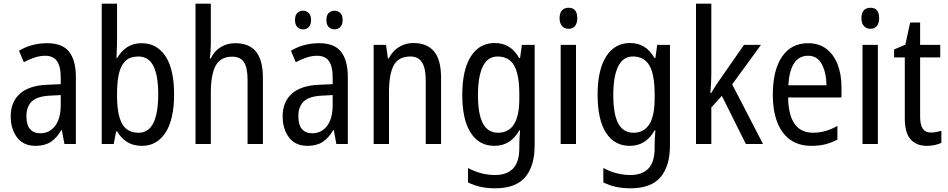

<svg xmlns="http://www.w3.org/2000/svg" viewBox="-20 -780 5136 1040"><path d="M236 -546Q318 -546 354.5 -499.5Q391 -453 391 -363V0H329L315 -75H312Q287 -32 254.5 -11Q222 10 172 10Q107 10 72.5 -35.5Q38 -81 38 -150Q38 -229 89 -273.5Q140 -318 239 -321L309 -324V-359Q309 -422 288 -450Q267 -478 225 -478Q197 -478 168 -468.5Q139 -459 109 -443L83 -505Q115 -525 154 -535.5Q193 -546 236 -546ZM252 -262Q183 -259 153 -231Q123 -203 123 -151Q123 -103 143 -80.5Q163 -58 198 -58Q248 -58 278.5 -98Q309 -138 309 -213V-265Z M614 -553Q614 -531 612.5 -508.5Q611 -486 611 -466H615Q637 -504 669.5 -525Q702 -546 747 -546Q830 -546 876.5 -475.5Q923 -405 923 -269Q923 -133 876.5 -61.5Q830 10 749 10Q703 10 670 -10Q637 -30 615 -68H609L596 0H531V-760H614ZM729 -474Q684 -474 659 -449.5Q634 -425 624 -380Q614 -335 614 -275V-260Q614 -160 641 -110.5Q668 -61 731 -61Q837 -61 837 -270Q837 -371 811 -422.5Q785 -474 729 -474Z M1122 -543Q1122 -500 1116 -464H1122Q1141 -504 1176 -525Q1211 -546 1253 -546Q1331 -546 1367.5 -499.5Q1404 -453 1404 -360V0H1321V-347Q1321 -413 1301.5 -443Q1282 -473 1238 -473Q1175 -473 1148.5 -425Q1122 -377 1122 -278V0H1039V-760H1122Z M1709 -546Q1791 -546 1827.5 -499.5Q1864 -453 1864 -363V0H1802L1788 -75H1785Q1760 -32 1727.5 -11Q1695 10 1645 10Q1580 10 1545.5 -35.5Q1511 -81 1511 -150Q1511 -229 1562 -273.5Q1613 -318 1712 -321L1782 -324V-359Q1782 -422 1761 -450Q1740 -478 1698 -478Q1670 -478 1641 -468.5Q1612 -459 1582 -443L1556 -505Q1588 -525 1627 -535.5Q1666 -546 1709 -546ZM1725 -262Q1656 -259 1626 -231Q1596 -203 1596 -151Q1596 -103 1616 -80.5Q1636 -58 1671 -58Q1721 -58 1751.5 -98Q1782 -138 1782 -213V-265ZM1578 -672Q1578 -698 1590.5 -710Q1603 -722 1622 -722Q1640 -722 1652.5 -709.5Q1665 -697 1665 -672Q1665 -646 1652.5 -633.5Q1640 -621 1622 -621Q1603 -621 1590.5 -633.5Q1578 -646 1578 -672ZM1748 -672Q1748 -698 1761 -710Q1774 -722 1792 -722Q1810 -722 1823 -709.5Q1836 -697 1836 -672Q1836 -646 1823 -633.5Q1810 -621 1792 -621Q1773 -621 1760.5 -633.5Q1748 -646 1748 -672Z M2219 -547Q2293 -547 2331 -501.5Q2369 -456 2369 -360V0H2286V-347Q2286 -410 2266 -442Q2246 -474 2203 -474Q2139 -474 2113 -426.5Q2087 -379 2087 -279V0H2004V-537H2071L2081 -464H2086Q2106 -504 2141.5 -525.5Q2177 -547 2219 -547Z M2660 -547Q2702 -547 2735 -527.5Q2768 -508 2792 -466H2797L2807 -537H2876V7Q2876 120 2824.5 180Q2773 240 2662 240Q2578 240 2515 208V130Q2586 168 2662 168Q2725 168 2759 133Q2793 98 2793 22V5Q2793 -10 2794 -32Q2795 -54 2797 -74H2793Q2746 10 2658 10Q2575 10 2529.5 -61Q2484 -132 2484 -266Q2484 -402 2530.5 -474.5Q2577 -547 2660 -547ZM2675 -474Q2622 -474 2595.5 -420.5Q2569 -367 2569 -265Q2569 -161 2596 -111Q2623 -61 2678 -61Q2793 -61 2793 -245V-269Q2793 -377 2764.5 -425.5Q2736 -474 2675 -474Z M3060 -738Q3107 -738 3107 -681Q3107 -654 3094.5 -639Q3082 -624 3060 -624Q3038 -624 3024.5 -639Q3011 -654 3011 -681Q3011 -710 3024 -724Q3037 -738 3060 -738ZM3100 -537V0H3017V-537Z M3393 -547Q3435 -547 3468 -527.5Q3501 -508 3525 -466H3530L3540 -537H3609V7Q3609 120 3557.5 180Q3506 240 3395 240Q3311 240 3248 208V130Q3319 168 3395 168Q3458 168 3492 133Q3526 98 3526 22V5Q3526 -10 3527 -32Q3528 -54 3530 -74H3526Q3479 10 3391 10Q3308 10 3262.5 -61Q3217 -132 3217 -266Q3217 -402 3263.5 -474.5Q3310 -547 3393 -547ZM3408 -474Q3355 -474 3328.5 -420.5Q3302 -367 3302 -265Q3302 -161 3329 -111Q3356 -61 3411 -61Q3526 -61 3526 -245V-269Q3526 -377 3497.5 -425.5Q3469 -474 3408 -474Z M3833 -377Q3833 -353 3831.5 -326.5Q3830 -300 3828 -276H3832Q3841 -291 3853 -310Q3865 -329 3875 -343L4010 -537H4102L3946 -323L4113 0H4020L3890 -261L3833 -198V0H3750V-760H3833Z M4357 -546Q4416 -546 4456.5 -515Q4497 -484 4517.5 -430Q4538 -376 4538 -308V-252H4249Q4252 -61 4384 -61Q4451 -61 4516 -98V-24Q4484 -7 4450.5 1.5Q4417 10 4376 10Q4305 10 4258.5 -24.5Q4212 -59 4189 -121Q4166 -183 4166 -265Q4166 -400 4216 -473Q4266 -546 4357 -546ZM4357 -478Q4260 -478 4250 -318H4457Q4456 -385 4432 -431.5Q4408 -478 4357 -478Z M4695 -738Q4742 -738 4742 -681Q4742 -654 4729.5 -639Q4717 -624 4695 -624Q4673 -624 4659.5 -639Q4646 -654 4646 -681Q4646 -710 4659 -724Q4672 -738 4695 -738ZM4735 -537V0H4652V-537Z M5023 -62Q5037 -62 5052 -65Q5067 -68 5079 -72V-6Q5064 1 5043.5 5.5Q5023 10 5000 10Q4944 10 4912.5 -25Q4881 -60 4881 -140V-469H4823V-512L4884 -538L4910 -658H4964V-537H5073V-469H4964V-148Q4964 -105 4978 -83.5Q4992 -62 5023 -62Z"/></svg>

Font: Noto Sans Gurmukhi Condensed
Style: Regular
Weight: 400
Width: 3
Designer: Jelle Bosma - Monotype Design Team
Foundry: Monotype Imaging Inc.
Version: Version 2.004; ttfautohint (v1.8.4.7-5d5b)